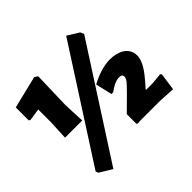

<svg xmlns="http://www.w3.org/2000/svg" viewBox="-189 -893 1185 1185"><g transform="rotate(-45 404.0 -300.0)"><path d="M238 -639 217 -653 4 -601V-488L13 -482L93 -494V-381L87 -254H237L231 -395ZM613 -647 537 -694 73 27 79 44 161 94 623 -623ZM625 -400C573 -400 516 -383 455 -350L480 -242H496C520 -261 556 -282 587 -282C604 -282 613 -275 613 -262C613 -252 608 -241 599 -229C589 -217 572 -199 549 -176L459 -87V-3L466 2L492 0H662L770 6L786 -107L779 -116L707 -109H651L649 -112L684 -152C716 -190 761 -245 761 -297C761 -372 690 -400 625 -400Z"/></g></svg>

Font: Luna Sans Black
Style: Regular
Weight: 900
Designer: Juan Pablo del Peral
Foundry: Huerta Tipografica
Version: Version 2.001; ttfautohint (v1.5)